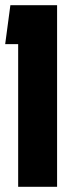

<svg xmlns="http://www.w3.org/2000/svg" viewBox="-20 -720 290 740"><path d="M50 0H200V-700H50ZM90 -700H20L0 -550H100Z"/></svg>

Font: Millimetre
Style: Bold
Weight: 800
Designer: Jérémy Landes
Version: Version 1.0